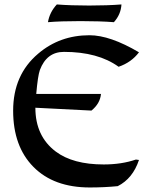

<svg xmlns="http://www.w3.org/2000/svg" viewBox="-20 -826 661 856"><path d="M380.4 9.8Q219.7 9.8 129.2 -81.8Q38.6 -173.3 38.6 -332.5Q38.6 -492.7 150.4 -586.9Q246.6 -668.9 378.9 -668.9Q470.7 -668.9 599.6 -592.8Q565.9 -547.9 508.8 -528.3Q417 -594.7 265.1 -594.7Q188 -594.7 157.7 -513.7Q148.4 -486.8 141.6 -407.2H430.2Q426.3 -364.3 387.7 -333L137.7 -345.7Q137.7 -218.8 228.5 -150.4Q305.2 -92.8 442.4 -92.8Q522 -92.8 585.9 -114.7L599.6 -112.8Q571.8 -29.8 504.9 3.9Q445.3 9.8 380.4 9.8ZM487.8 -727.1Q427.7 -731.9 338.4 -731.9Q249 -731.9 193.8 -727.1Q201.2 -771.5 233.4 -806.2Q295.4 -801.3 377.4 -801.3Q459 -801.3 521.5 -806.2Q519 -761.7 487.8 -727.1Z"/></svg>

Font: Balgruf
Style: Regular
Weight: 500
Designer: Paul James MIller
Foundry: High-Logic / Made with FontCreator
Version: Version 1.201;March 28, 2021;FontCreator 13.0.0.2683 64-bit